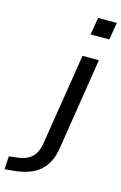

<svg xmlns="http://www.w3.org/2000/svg" viewBox="-256 -770 645 1020"><g transform="rotate(15 66.5 -259.5)"><path d="M135 -617 151 -712H254L238 -617ZM-121 193 -117 121 -67 115Q-22 110 6 85Q34 60 43 7L123 -496H213L134 5Q128 48 112.5 80Q97 112 72.5 134.5Q48 157 13 170Q-22 183 -67 188Z"/></g></svg>

Font: Nunito Sans 7pt
Style: Italic
Weight: 400
Italic angle: -9°
Designer: Vernon Adams
Foundry: Vernon Adams
Version: Version 3.101;gftools[0.9.27]